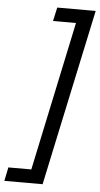

<svg xmlns="http://www.w3.org/2000/svg" viewBox="-128 -753 495 950"><g transform="rotate(5 119.5 -278.5)"><path d="M-55 92H59L216 -649H102L117 -717H308L121 160H-69Z"/></g></svg>

Font: Noto Sans UI Narrow
Style: Italic
Weight: 400
Width: 4
Italic angle: -12°
Designer: Monotype Design Team
Foundry: Monotype Imaging Inc.
Version: Version 1.001